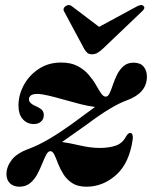

<svg xmlns="http://www.w3.org/2000/svg" viewBox="-20 -711 588 743"><path d="M494 -175Q481.5 -81 430.2 -34.8Q379 11.5 314.5 11.5Q281 11.5 259.8 -2.2Q238.5 -16 225.8 -36.2Q213 -56.5 205.2 -76.8Q197.5 -97 191 -111Q184.5 -125 176 -126Q166.5 -126.5 159.2 -113Q152 -99.5 143.8 -78.8Q135.5 -58 124.5 -37.2Q113.5 -16.5 96.8 -2.5Q80 11.5 55 11.5Q32.5 11.5 18.8 -1.5Q5 -14.5 5 -37Q5 -65.5 25.2 -92Q45.5 -118.5 91.5 -135Q131 -150 172.2 -174.5Q213.5 -199 258.5 -231.5Q286 -252 308.8 -268.5Q331.5 -285 347.5 -297Q323 -300 291.5 -308Q260 -316 227.8 -325.2Q195.5 -334.5 168 -341Q140.5 -347.5 124 -347.5Q92 -347.5 92 -326Q92 -310.5 125 -297Q139 -290.5 144.2 -283.2Q149.5 -276 149.5 -265.5Q149.5 -250 138.8 -240.5Q128 -231 111 -231Q85 -231 68.2 -249.8Q51.5 -268.5 51.5 -302.5Q51.5 -343.5 72 -381.5Q92.5 -419.5 129.8 -444.2Q167 -469 216.5 -469Q254 -469 279.5 -455.8Q305 -442.5 322.2 -422.8Q339.5 -403 350.8 -383.2Q362 -363.5 371 -350.2Q380 -337 389 -337Q398 -337 404.2 -350.2Q410.5 -363.5 417 -383.2Q423.5 -403 433.2 -422.5Q443 -442 458.2 -455.2Q473.5 -468.5 497 -468.5Q522.5 -468.5 535.5 -453.5Q548.5 -438.5 548.5 -414.5Q548.5 -351 471.5 -323Q414 -302.5 320.5 -232.5Q287.5 -209 262.2 -191.2Q237 -173.5 220 -161.5Q249 -157.5 290 -148Q331 -138.5 366 -138.5Q402 -138.5 428 -147.5Q454 -156.5 467.5 -182.5Q476 -197 484 -196.5Q495 -196 494 -175ZM377 -521.5Q366 -511.5 356.8 -506.2Q347.5 -501 336 -501Q324.5 -501 318.2 -506.2Q312 -511.5 306 -521.5L229 -665Q224.5 -672 226.5 -678Q228.5 -684 233.5 -687Q247 -696.5 260 -685.5L363.5 -607L508.5 -685.5Q528 -696.5 536 -687Q544 -679 527.5 -665Z"/></svg>

Font: Fraunces 72pt
Style: Bold Italic
Weight: 700
Italic angle: -16°
Version: Version 1.000;[b76b70a41]